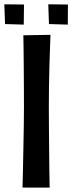

<svg xmlns="http://www.w3.org/2000/svg" viewBox="-51 -863 332 883"><path d="M56.4 -700.8 181.2 -702.8Q181.2 -702.8 180.5 -683.6Q179.8 -664.4 178.6 -631.6Q177.4 -598.8 176.2 -556.1Q175 -513.4 174.3 -465.9Q173.6 -418.4 173.6 -370.8Q173.6 -323.2 174.1 -271.7Q174.6 -220.2 175 -172Q175.4 -123.8 175.9 -84.8Q176.4 -45.8 176.9 -23Q177.4 -0.2 177.4 -0.2L52.4 -0.4Q52.4 -0.4 53.2 -26Q54 -51.6 54.8 -93.1Q55.6 -134.6 56.6 -183.7Q57.6 -232.8 58.4 -281.6Q59.2 -330.4 59.2 -368.8Q59.2 -409.6 58.9 -457.2Q58.6 -504.8 58.3 -551.8Q58 -598.8 57.4 -638.2Q56.8 -677.6 56.4 -700.8ZM-31 -843.2 59.4 -842.2 58.2 -749.8 -27.8 -752.4ZM171 -843.2 261.4 -842.2 260.8 -749.8 174.2 -752.4Z"/></svg>

Font: Truculenta
Style: Regular
Weight: 400
Designer: Ivan Castro, Eva Sanz & Omnibus-Type Team
Foundry: Omnibus-Type
Version: Version 1.002